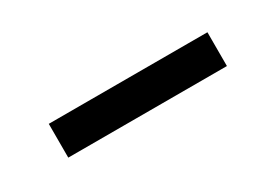

<svg xmlns="http://www.w3.org/2000/svg" viewBox="-14 -843 486 344"><g transform="rotate(-30 229.0 -671.0)"><path d="M397.5 -705.6H69.3V-635.7H397.5Z"/></g></svg>

Font: Shabnam
Style: Regular
Weight: 400
Foundry: DejaVu fonts team - Redesigned by Saber Rastikerdar - Based on Vazir font
Version: Version 5.0.1